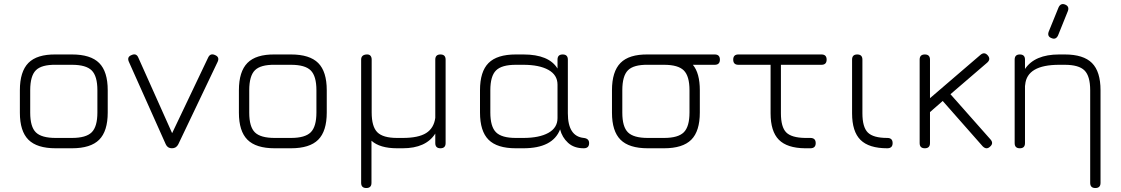

<svg xmlns="http://www.w3.org/2000/svg" viewBox="-20 -746 5641 966"><path d="M260 0Q166 0 123 -43Q80 -86 80 -179V-292Q80 -386 123 -429.5Q166 -473 260 -472H342Q436 -472 479 -429Q522 -386 522 -292V-180Q522 -86 479 -43Q436 0 342 0ZM132 -179Q132 -108 160.5 -80Q189 -52 260 -52H342Q413 -52 441.5 -80.5Q470 -109 470 -180V-292Q470 -363 441.5 -391.5Q413 -420 342 -420H260Q189 -421 160.5 -392.5Q132 -364 132 -292Z M877 -20Q867 0 845 0Q823 0 814 -20L628 -436Q618 -460 642 -469Q666 -480 676 -456L846 -76L1027 -456Q1038 -480 1062 -469Q1086 -459 1075 -435Z M1362 0Q1268 0 1225 -43Q1182 -86 1182 -179V-292Q1182 -386 1225 -429.5Q1268 -473 1362 -472H1444Q1538 -472 1581 -429Q1624 -386 1624 -292V-180Q1624 -86 1581 -43Q1538 0 1444 0ZM1234 -179Q1234 -108 1262.5 -80Q1291 -52 1362 -52H1444Q1515 -52 1543.5 -80.5Q1572 -109 1572 -180V-292Q1572 -363 1543.5 -391.5Q1515 -420 1444 -420H1362Q1291 -421 1262.5 -392.5Q1234 -364 1234 -292Z M1797 174V-446Q1797 -470 1824 -472Q1837 -473 1843.5 -466Q1850 -459 1850 -446V-180Q1850 -109 1878.5 -80.5Q1907 -52 1978 -52H2006Q2085 -52 2124 -76.5Q2163 -101 2170 -153V-446Q2170 -472 2196 -472Q2222 -472 2222 -446V-26Q2222 0 2196 0Q2170 0 2170 -26V-74Q2123 0 2006 0H1978Q1891 0 1849 -38V174Q1849 200 1823 200Q1797 200 1797 174Z M2395 -180V-292Q2395 -386 2438 -429Q2481 -472 2575 -472H2613Q2742 -472 2785 -401V-446Q2785 -472 2811 -472Q2837 -472 2837 -446V-176Q2837 -60 2917 -52Q2944 -49 2944 -26Q2944 0 2917 0Q2868 0 2838 -27.5Q2808 -55 2798 -95Q2761 0 2613 0H2575Q2481 0 2438 -43Q2395 -86 2395 -180ZM2447 -180Q2447 -109 2475.5 -80.5Q2504 -52 2575 -52H2613Q2693 -52 2739 -77.5Q2785 -103 2785 -152V-320Q2785 -369 2739 -394.5Q2693 -420 2613 -420H2575Q2504 -420 2475.5 -391.5Q2447 -363 2447 -292Z M3239 0Q3145 0 3102 -43Q3059 -86 3059 -179V-292Q3059 -386 3102 -429.5Q3145 -473 3239 -472H3576Q3602 -472 3602 -446Q3602 -420 3576 -420H3466Q3501 -378 3501 -292V-180Q3501 -86 3458 -43Q3415 0 3321 0ZM3111 -179Q3111 -108 3139.5 -80Q3168 -52 3239 -52H3321Q3392 -52 3420.5 -80.5Q3449 -109 3449 -180V-292Q3449 -363 3420.5 -391.5Q3392 -420 3321 -420H3239Q3168 -421 3139.5 -392.5Q3111 -364 3111 -292Z M4057 0H4030Q3940 -1 3898.5 -43Q3857 -85 3857 -176V-420H3695Q3669 -420 3669 -446Q3669 -472 3695 -472H4113Q4139 -472 4139 -446Q4139 -420 4113 -420H3909V-176Q3909 -107 3935.5 -80Q3962 -53 4031 -52H4057Q4084 -52 4084 -26Q4084 0 4057 0Z M4444 0Q4352 0 4309.5 -42Q4267 -84 4267 -176V-446Q4267 -472 4293 -472Q4319 -472 4319 -446V-176Q4319 -106 4346.5 -79Q4374 -52 4444 -52Q4471 -52 4471 -26Q4471 0 4444 0Z M4607 -26V-446Q4607 -472 4633 -472Q4659 -472 4659 -446V-252L4913 -470Q4933 -487 4950 -467Q4966 -448 4947 -431L4762 -272L4963 -45Q4981 -25 4961 -8Q4943 9 4924 -10L4723 -238L4659 -182V-26Q4659 0 4633 0Q4607 0 4607 -26Z M5271 -554Q5248 -562 5256 -586L5306 -709Q5317 -732 5339 -723Q5361 -714 5353 -691L5303 -567Q5292 -545 5271 -554ZM5137 -26Q5137 0 5111 0Q5085 0 5085 -26V-446Q5085 -472 5111 -472Q5137 -472 5137 -446V-399Q5186 -472 5309 -472H5337Q5431 -472 5474 -429Q5517 -386 5517 -292V174Q5517 200 5491 200Q5465 200 5465 174V-292Q5465 -363 5436.5 -391.5Q5408 -420 5337 -420H5309Q5147 -420 5138 -320Q5138 -315 5137 -313Z"/></svg>

Font: Jura
Style: Regular
Weight: 400
Designer: Daniel Johnson, Alexei Vanyashin
Foundry: Daniel Johnson
Version: Version 5.103